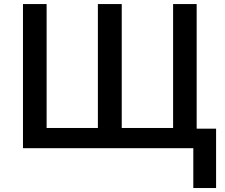

<svg xmlns="http://www.w3.org/2000/svg" viewBox="-20 -734 1115 951"><path d="M1050.3 -96.7V197.3H937.5V0H93.8V-713.9H210.9V-100.1H464.8V-713.9H583V-100.1H837.4V-713.9H954.1V-96.7Z"/></svg>

Font: Open Sans SemiBold
Style: Regular
Weight: 600
Designer: Monotype Design Team
Foundry: Monotype Imaging Inc.
Version: Version 3.003; ttfautohint (v1.8.4)